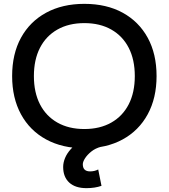

<svg xmlns="http://www.w3.org/2000/svg" viewBox="-20 -760 876 997"><path d="M429 217Q371 217 339.5 188Q308 159 308 107Q308 84 318 60Q328 36 348 14Q368 -8 398 -26L505 2Q475 10 454 27Q433 44 421.5 62Q410 80 410 93Q410 130 448 130Q471 130 490 120L507 205Q473 217 429 217ZM418 10Q304 10 219.5 -36Q135 -82 89 -166.5Q43 -251 43 -365Q43 -480 89 -564Q135 -648 219.5 -694Q304 -740 418 -740Q533 -740 617 -694Q701 -648 747 -564Q793 -480 793 -365Q793 -251 747 -166.5Q701 -82 617 -36Q533 10 418 10ZM418 -90Q499 -90 558 -123.5Q617 -157 648.5 -218.5Q680 -280 680 -365Q680 -450 648.5 -511.5Q617 -573 558 -606.5Q499 -640 418 -640Q337 -640 278 -606.5Q219 -573 187.5 -511.5Q156 -450 156 -365Q156 -280 187.5 -218.5Q219 -157 278 -123.5Q337 -90 418 -90Z"/></svg>

Font: M PLUS 2 Medium
Style: Regular
Weight: 500
Designer: Coji Morishita
Foundry: UNDERFOREST DESIGN
Version: Version 1.001